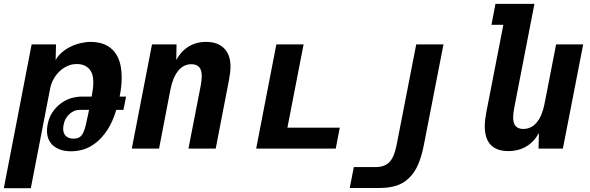

<svg xmlns="http://www.w3.org/2000/svg" viewBox="-68 -780 3098 1008"><path d="M98.1 -546.9H226.1L224.1 -464.8Q236.3 -487.3 257.1 -505.1Q277.8 -522.9 303.2 -535.2Q328.1 -547.4 355.7 -553.7Q383.3 -560.1 409.7 -560.1Q434.6 -560.1 459 -554Q483.4 -547.9 503.9 -534.2Q524.4 -520.5 539.6 -498.8Q554.7 -477.1 563 -444.8Q566.9 -428.7 568.8 -409.9Q570.8 -391.1 570.8 -371.6Q570.8 -326.7 560.1 -272.9H593.8L580.1 -203.1H542.5Q522.9 -138.7 495.4 -97.2Q467.8 -55.7 436 -30.8Q404.3 -5.9 371.3 4.2Q338.4 14.2 306.2 14.2Q270 14.2 244.6 4.2Q219.2 -5.9 203.6 -22.9Q178.7 -50.3 178.7 -93.3Q178.7 -107.9 181.6 -124Q188.5 -162.6 207.3 -190.4Q226.1 -218.3 251 -236.8Q275.9 -255.4 304.4 -264.2Q333 -272.9 363.3 -272.9H413.1Q417 -291.5 419.4 -310.5Q421.9 -329.6 421.9 -348.1Q421.9 -371.1 417 -387.7Q409.7 -413.1 388.9 -428.5Q368.2 -443.8 335.4 -443.8Q308.6 -443.8 286.9 -433.8Q265.1 -423.8 249 -409.7Q229.5 -392.6 214.8 -367.4Q200.2 -342.3 194.8 -313L93.8 208H-47.9ZM318.8 -52.2Q335.4 -52.2 347.4 -58.6Q359.4 -64.9 368.2 -82Q376.5 -98.1 382.6 -123.8Q388.7 -149.4 396.5 -188.5L399.4 -203.1H349.6Q334 -203.1 321.8 -197.8Q309.6 -192.4 299.3 -183.6Q286.6 -172.9 278.1 -158.4Q269.5 -144 265.6 -124Q264.6 -118.7 264.2 -113.8Q263.7 -108.9 263.7 -105Q263.7 -86.4 271.5 -73.7Q277.8 -64 289.3 -58.1Q300.8 -52.2 318.8 -52.2Z M730 -546.9H858.9L857.4 -464.8Q880.9 -509.3 920.9 -534.7Q960.9 -560.1 1014.2 -560.1Q1074.7 -560.1 1108.4 -526.4Q1142.1 -492.7 1142.1 -430.7Q1142.1 -415 1139.9 -397Q1137.7 -378.9 1133.3 -355.5L1064.5 0H921.4L986.3 -333Q988.8 -345.7 990 -358.9Q991.2 -372.1 991.2 -380.9Q991.2 -413.1 977.3 -428Q963.4 -442.9 937 -442.9Q895.5 -442.9 867.2 -408Q838.9 -373 826.2 -307.1L767.1 0H624Z M1382.8 -546.9H1525.9L1440.9 -109.9H1715.8L1694.8 0H1276.9Z M1789.6 97.2H1903.8Q1951.7 97.2 1977.1 70.3Q1990.2 56.2 1999.3 33.7Q2008.3 11.2 2014.6 -21L2117.2 -546.9H2260.3L2157.7 -21Q2146 40 2127.2 83.5Q2108.4 127 2079.1 154.8Q2050.8 182.6 2012.5 194.8Q1974.1 207 1922.4 207H1768.1Z M2601.1 13.2Q2540 13.2 2508.5 -19.3Q2477.1 -51.8 2477.1 -117.2Q2477.1 -134.3 2479.2 -152.6Q2481.4 -170.9 2485.4 -191.9L2574.7 -649.9H2512.2L2533.2 -759.8H2737.8L2631.8 -213.9Q2626 -183.6 2626 -163.6Q2626 -132.3 2639.4 -117.7Q2652.8 -103 2679.2 -103Q2721.2 -103 2749.8 -137.2Q2778.3 -171.4 2790.5 -233.9L2851.6 -546.9H2993.7L2887.2 0H2759.3L2761.2 -82Q2736.3 -35.6 2695.3 -11.2Q2654.3 13.2 2601.1 13.2Z"/></svg>

Font: Hack
Style: Bold Italic
Weight: 700
Italic angle: -11°
Monospace: yes
Designer: Christopher Simpkins
Foundry: Christopher Simpkins
Version: Version 2.017; ttfautohint (v1.4.1) -l 4 -r 80 -G 350 -x 0 -